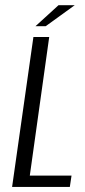

<svg xmlns="http://www.w3.org/2000/svg" viewBox="-20 -737 337 757"><path d="M27.7 0 111.7 -591H174L97.5 -44.6H262L255.3 0ZM119.8 -633.6 210.8 -716.6H274.8L160 -633.6Z"/></svg>

Font: Alumni Sans SC Thin
Style: Italic
Weight: 100
Italic angle: -8°
Designer: Robert E. Leuschke
Foundry: Robert E. Leuschke
Version: Version 1.016